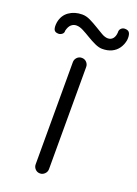

<svg xmlns="http://www.w3.org/2000/svg" viewBox="-181 -755 578 812"><g transform="rotate(20 108.5 -349.0)"><path d="M137 -30Q137 -18 128 -9Q119 0 107 0Q94 0 85.5 -9Q77 -18 77 -30V-490Q77 -502 85.5 -511Q94 -520 107 -520Q120 -520 128.5 -511Q137 -502 137 -490ZM-22 -582Q-38 -582 -42.5 -593Q-47 -604 -44 -625Q-38 -658 -13 -675.5Q12 -693 46 -693Q64 -693 82.5 -684Q101 -675 119 -664Q137 -653 152.5 -644Q168 -635 181 -635Q195 -635 203.5 -645Q212 -655 213 -673Q212 -684 219 -691Q226 -698 236 -698Q253 -698 258 -686.5Q263 -675 261 -656Q257 -634 245.5 -618Q234 -602 216 -593.5Q198 -585 174 -585Q159 -585 140.5 -593.5Q122 -602 104 -613Q86 -624 69.5 -632.5Q53 -641 39 -641Q26 -641 16 -632.5Q6 -624 1 -604Q2 -594 -5.5 -588Q-13 -582 -22 -582Z"/></g></svg>

Font: Quicksand Light
Style: Regular
Weight: 400
Version: Version 3.004